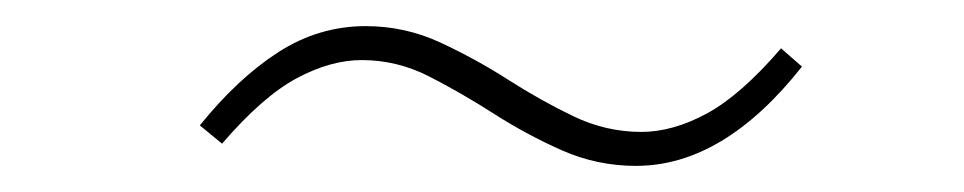

<svg xmlns="http://www.w3.org/2000/svg" viewBox="-20 -426 738 147"><path d="M467 -299Q437 -299 410 -311Q383 -323 358 -339Q333 -355 308.5 -367.5Q284 -380 257 -380Q233 -380 207 -366Q181 -352 150 -316L133 -330Q162 -366 193 -386Q224 -406 260 -406Q290 -406 317 -393.5Q344 -381 369 -365Q394 -349 419 -337Q444 -325 471 -325Q495 -325 521 -339Q547 -353 578 -389L594 -375Q534 -299 467 -299Z"/></svg>

Font: Bitter ExtraLight
Style: Italic
Weight: 200
Italic angle: -9°
Designer: Sol Matas, and Bitter project Authors
Foundry: Sol Matas
Version: Version 2.001